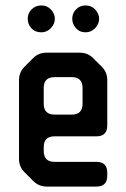

<svg xmlns="http://www.w3.org/2000/svg" viewBox="-20 -679 465 707"><path d="M102 -13Q123 8 151 8H335Q375 8 375 -32V-43Q375 -83 335 -83H181Q141 -83 141 -123V-137Q141 -177 181 -177H335Q375 -177 375 -217V-384Q375 -413 355 -433L323 -465Q303 -485 274 -485H151Q122 -485 102 -465L70 -433Q50 -413 50 -384V-94Q50 -65 70 -45ZM141 -297V-355Q141 -395 181 -395H244Q284 -395 284 -355V-297Q284 -257 244 -257H181Q141 -257 141 -297ZM132 -560Q153 -560 167.5 -575.5Q182 -591 182 -610Q182 -628 168 -643.5Q154 -659 132 -659Q111 -659 96.5 -644.5Q82 -630 82 -610Q82 -590 95.5 -575Q109 -560 132 -560ZM295 -560Q316 -560 330.5 -575.5Q345 -591 345 -610Q345 -628 331 -643.5Q317 -659 295 -659Q274 -659 260 -644.5Q246 -630 246 -610Q246 -591 259.5 -575.5Q273 -560 295 -560Z"/></svg>

Font: WDXL Lubrifont JP N
Style: Regular
Weight: 400
Designer: [WDXL Lubrifont] Copyright 2020-2022 (c) NightFurySL2001, Skr-ZERO; [ZCOOL QingKe HuangYou] Copyright 2018-2022 (c) The 
Version: Version 2.001;hotconv 1.1.1;makeotfexe 2.6.0